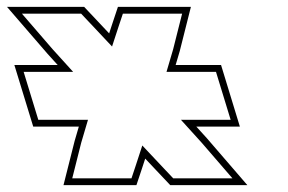

<svg xmlns="http://www.w3.org/2000/svg" viewBox="-264 -810 841 561"><path d="M63.4 -674.1 83 -734 95 -770H268.1L241.9 -666L222.5 -600H297.1H367.1L409.9 -460H339.9H264.6L325.3 -393L415.1 -289H242.1L208.1 -325L151.8 -384.9L132.2 -325L120.2 -289H-52.9L-26.7 -393L-6.9 -460H-82.1H-152.1L-194.9 -600H-124.9H-50.3L-110.1 -666L-199.9 -770H-26.9L7.1 -734ZM54.9 -712.4 21.7 -747.7 -18.2 -790H-243.6L-125.1 -652.8L-95.4 -620H-222L-166.9 -440H-33.7L-45.9 -398.3L-78.5 -269H134.6L151.2 -318.8L160.3 -346.6L193.5 -311.3L233.5 -269H458.8L340.3 -406.3L309.7 -440H436.9L381.9 -620H249.2L261.2 -660.7L293.8 -790H80.6L64 -740.2Z"/></svg>

Font: Nordica Plus
Style: NordicaClassicRgExtOpOblOl
Weight: 500
Version: Version 1.01